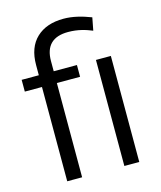

<svg xmlns="http://www.w3.org/2000/svg" viewBox="-114 -842 773 924"><g transform="rotate(-15 273.0 -380.0)"><path d="M179.7 -469.7H295.4V-528.3H179.7V-579.1C179.7 -654.8 218.3 -692.9 294.9 -692.9C344.2 -692.9 382.3 -680.7 414.1 -667.5L426.3 -731C379.4 -749 335 -760.3 290 -760.3C232.9 -760.3 188 -744.6 155.3 -713.9C122.1 -682.6 105.5 -637.7 105.5 -579.1V-528.3H20V-469.7H105.5V0H179.7ZM390.1 -528.3V0H464.4V-528.3Z"/></g></svg>

Font: Vazirmatn Light
Style: Regular
Weight: 300
Designer: Saber Rastikerdar
Foundry: Saber Rastikerdar
Version: Version 33.003